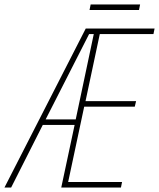

<svg xmlns="http://www.w3.org/2000/svg" viewBox="-86 -842 714 862"><path d="M316 -797H538L543 -822H321ZM-66 0H-36L106 -281H249L189 0H457L462 -25H220L292 -363H519L525 -388H298L362 -689H603L608 -714H299ZM119 -306 314 -689H335L254 -306Z"/></svg>

Font: Noto Sans Condensed Thin
Style: Italic
Weight: 100
Width: 3
Italic angle: -12°
Designer: Monotype Design Team
Foundry: Monotype Imaging Inc.
Version: Version 2.013